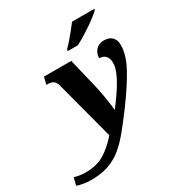

<svg xmlns="http://www.w3.org/2000/svg" viewBox="-398 -921 1234 1316"><g transform="rotate(-30 219.5 -263.0)"><path d="M-62 240Q-92 240 -120.5 235Q-149 230 -171 222L-156 163Q-144 166 -121.5 171Q-99 176 -68 176Q21 176 82 138.5Q143 101 199 36L77 -426Q69 -456 53 -467.5Q37 -479 8 -479H-2L12 -536H228L289 -281Q295 -255 301 -218.5Q307 -182 312 -148.5Q317 -115 318 -99H321Q361 -151 395 -202.5Q429 -254 449.5 -300Q470 -346 470 -381Q470 -419 451.5 -437.5Q433 -456 403 -456Q403 -495 427.5 -520.5Q452 -546 489 -546Q533 -546 555 -523Q577 -500 577 -461Q577 -383 525 -288Q473 -193 383 -71Q326 5 279 63Q232 121 183.5 160.5Q135 200 76 220Q17 240 -62 240ZM240 -606 243 -619Q262 -638 284.5 -664Q307 -690 329 -717Q351 -744 367 -766H544L541 -756Q529 -744 504 -724Q479 -704 446.5 -682Q414 -660 381 -640Q348 -620 320 -606Z"/></g></svg>

Font: Noto Serif ExtraBold
Style: Italic
Weight: 800
Italic angle: -12°
Designer: Monotype Design Team
Foundry: Monotype Imaging Inc.
Version: Version 2.013